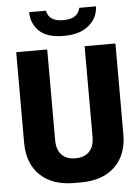

<svg xmlns="http://www.w3.org/2000/svg" viewBox="-60 -931 719 987"><g transform="rotate(-5 300.0 -437.5)"><path d="M284 10Q171 10 107.5 -50.5Q44 -111 44 -219V-686H204V-219Q204 -169 229 -142.5Q254 -116 300 -116Q347 -116 372 -142.5Q397 -169 397 -219V-686H556V-219Q556 -111 492.5 -50.5Q429 10 317 10ZM296 -748Q210 -748 169.5 -786.5Q129 -825 128 -885H215Q225 -829 299 -829Q338 -829 359 -842.5Q380 -856 387 -885H473Q471 -825 424.5 -786.5Q378 -748 296 -748Z"/></g></svg>

Font: Chivo Mono
Style: Bold
Weight: 700
Monospace: yes
Designer: Hector Gatti
Foundry: Omnibus-Type
Version: Version 1.008; ttfautohint (v1.8.4.7-5d5b)